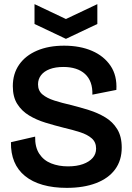

<svg xmlns="http://www.w3.org/2000/svg" viewBox="-20 -895 637 929"><path d="M303 14Q238 14 187 -0.5Q136 -15 101 -43.5Q66 -72 49 -113Q32 -154 33 -207L150 -234Q149 -183 170 -151Q191 -119 227.5 -104.5Q264 -90 309 -90Q351 -90 381.5 -101Q412 -112 428.5 -131Q445 -150 445 -176Q445 -207 424 -225.5Q403 -244 367 -255.5Q331 -267 288 -277Q244 -288 200 -301.5Q156 -315 120.5 -336.5Q85 -358 63.5 -392Q42 -426 42 -478Q42 -538 72.5 -582Q103 -626 159 -650Q215 -674 290 -674Q367 -674 425 -649Q483 -624 515 -576.5Q547 -529 543 -460L427 -437Q428 -470 419 -495Q410 -520 391.5 -537Q373 -554 346.5 -562.5Q320 -571 287 -571Q248 -571 220.5 -560.5Q193 -550 178.5 -531Q164 -512 164 -487Q164 -456 185.5 -438Q207 -420 243 -408.5Q279 -397 323 -387Q367 -376 410 -362.5Q453 -349 489 -327.5Q525 -306 547 -270.5Q569 -235 569 -181Q569 -119 537 -75.5Q505 -32 445 -9Q385 14 303 14ZM147 -875 299 -803 451 -875V-779L299 -707L147 -779Z"/></svg>

Font: Bricolage Grotesque 72pt SemiBold
Style: Regular
Weight: 600
Version: Version 1.001;gftools[0.9.33.dev8+g029e19f]